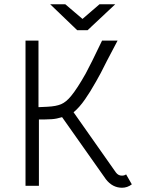

<svg xmlns="http://www.w3.org/2000/svg" viewBox="-20 -875 668 903"><path d="M161 -684V-371L204 -373Q244 -375 267.5 -385Q291 -395 314 -423Q343 -458 383 -529Q406 -571 460 -684H533Q517 -654 483 -589Q451 -524 432 -492Q402 -439 380 -408Q353 -369 326 -347L525 -64Q536 -49 553 -49Q566 -49 573 -55L600 -8Q579 8 554 8Q509 8 478 -32L272 -324Q246 -316 224 -314.5Q202 -313 185 -313Q168 -313 163 -313V-1H100V-684ZM287 -855 368 -786 448 -855H522L392 -733H343L216 -855Z"/></svg>

Font: Bellota Text
Style: Regular
Weight: 400
Designer: Kemie Guaida
Foundry: Kemie Guaida
Version: Version 4.001